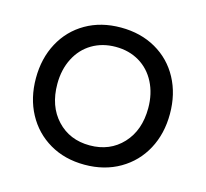

<svg xmlns="http://www.w3.org/2000/svg" viewBox="-82 -608 761 710"><g transform="rotate(15 298.0 -252.5)"><path d="M42 -253Q42 -329 74 -388.5Q106 -448 164 -481.5Q222 -515 298 -515Q374 -515 432.5 -481.5Q491 -448 523 -388.5Q555 -329 555 -253Q555 -177 523 -117.5Q491 -58 432.5 -24Q374 10 298 10Q222 10 164 -24Q106 -58 74 -117.5Q42 -177 42 -253ZM472 -253Q472 -308 450 -351Q428 -394 388.5 -417.5Q349 -441 298 -441Q247 -441 207.5 -417.5Q168 -394 146 -351Q124 -308 124 -253Q124 -168 172.5 -116Q221 -64 298 -64Q375 -64 423.5 -116Q472 -168 472 -253Z"/></g></svg>

Font: LINE Seed Sans TH
Style: Regular
Weight: 400
Designer: Dalton Maag Ltd | Thai characters by Cadson Demak Co.,Ltd.
Foundry: Dalton Maag Ltd
Version: Version 1.002